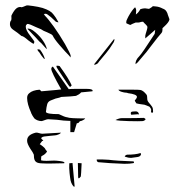

<svg xmlns="http://www.w3.org/2000/svg" viewBox="-20 -688 673 715"><path d="M243 -482V-474Q238 -481 222 -497Q219 -500 200.5 -521.5Q182 -543 176 -556Q173 -560 165.5 -563Q158 -566 155 -568Q141 -573 133 -579Q127 -581 114 -587Q90 -599 82 -599Q78 -596 77 -594Q76 -592 76 -588Q76 -576 92 -555.5Q108 -535 108 -532L106 -525Q103 -525 96 -530Q89 -535 85 -538Q67 -554 60 -554Q46 -566 28 -578Q17 -586 17 -598Q17 -608 22 -613Q23 -620 22.5 -624.5Q22 -629 23 -631Q33 -651 42 -657.5Q51 -664 61 -661Q68 -663 74.5 -666Q81 -669 84 -668Q103 -666 121.5 -662.5Q140 -659 153 -653Q165 -648 173 -641L180 -633Q187 -625 198 -605H197Q194 -605 190 -606.5Q186 -608 185 -610Q169 -626 157 -634Q150 -639 143 -635Q145 -634 145.5 -632.5Q146 -631 147 -630Q160 -617 180.5 -588.5Q201 -560 222 -524Q240 -492 243 -482ZM451 -601 450 -605Q450 -611 454 -618Q458 -625 459 -628Q472 -651 483 -661Q488 -654 487 -646Q486 -638 486 -634Q494 -640 497.5 -645.5Q501 -651 503 -654Q513 -657 520 -657Q523 -657 535 -655Q536 -656 541.5 -659Q547 -662 549 -665L560 -664Q573 -663 586 -656Q595 -653 599.5 -646Q604 -639 605 -633Q607 -627 609 -622Q611 -617 611 -615Q610 -610 605 -603.5Q600 -597 594.5 -592Q589 -587 585 -583V-577Q585 -570 582 -566Q571 -554 542 -516Q532 -502 526 -495L493 -456L485 -449Q483 -463 499 -479Q509 -489 556 -562L558 -577L527 -550L521 -545V-555Q522 -561 525.5 -571.5Q529 -582 529 -587Q529 -591 522.5 -597Q516 -603 513 -607H511Q507 -607 502.5 -605.5Q498 -604 494 -604H485Q479 -602 474 -599.5Q469 -597 465 -595ZM100 -562Q106 -556 113 -548.5Q120 -541 126 -534Q133 -529 142.5 -517.5Q152 -506 155 -505Q150 -522 141 -535Q131 -551 112 -567.5Q93 -584 82 -581ZM330 -448 333 -447Q335 -447 341 -450Q343 -451 345.5 -454Q348 -457 349 -459L375 -490Q387 -504 403 -530Q408 -540 405 -543ZM125 -495Q134 -480 144 -469Q144 -469 145 -469Q146 -469 147 -469Q142 -486 129 -503Q122 -505 119 -504Q121 -497 125 -495ZM196 -429 222 -390Q226 -384 232 -375Q238 -366 241 -364L247 -370Q237 -394 202 -442Q196 -444 190 -443Q190 -437 196 -429ZM96 -268V-267Q101 -256 108 -247Q118 -238 134 -237Q137 -237 146 -240.5Q155 -244 159 -244L192 -242Q220 -238 236 -238H242V-196H256L266 -229H267Q272 -229 274.5 -233Q277 -237 279 -237Q283 -237 290 -241Q297 -245 297 -247Q239 -247 231 -251Q221 -252 199 -263Q154 -263 151 -271Q153 -291 156 -300.5Q159 -310 169 -314L187 -321Q191 -322 197.5 -323.5Q204 -325 208 -327L225 -328Q231 -328 243 -329Q255 -330 263 -331Q268 -333 273.5 -336.5Q279 -340 282 -344L324 -348L325 -350Q325 -357 304 -357H259Q244 -357 236 -356L177 -440Q171 -438 171 -431Q171 -420 208 -355L190 -353L134 -348Q133 -349 130.5 -351.5Q128 -354 127 -354Q101 -352 89 -341Q81 -335 81 -323Q81 -301 96 -268ZM477 -354Q495 -354 502 -353Q509 -352 516 -346Q525 -337 526 -335Q528 -332 528 -326Q528 -316 530 -312Q532 -308 540 -299Q548 -290 549 -284Q550 -280 550 -271Q547 -266 545 -268Q541 -272 543 -277V-278Q543 -284 536 -291L518 -298Q494 -301 488 -303Q487 -305 484.5 -308.5Q482 -312 482 -314L487 -320Q490 -325 490 -327Q490 -337 457 -341Q453 -343 448 -343Q443 -343 433 -346Q423 -349 421 -354ZM473 -261Q478 -261 485.5 -262Q493 -263 498 -262Q496 -269 492 -271.5Q488 -274 480 -273Q470 -273 468 -270Q466 -267 468 -261ZM510 -237Q514 -237 518 -239.5Q522 -242 522 -244Q522 -245 520 -246.5Q518 -248 516 -249Q489 -248 433 -248Q424 -248 410 -241Q421 -238 459.5 -237Q498 -236 510 -237ZM81 -163Q81 -153 93 -134Q103 -120 106 -112Q106 -99 109 -92Q112 -85 120 -82Q128 -79 153 -79H167L219 -80L220 -82Q220 -86 204.5 -88Q189 -90 182 -90L153 -89Q139 -89 133 -91Q133 -103 134 -106Q146 -112 150 -117L155 -123Q155 -125 152.5 -127.5Q150 -130 149 -132Q148 -136 140 -142.5Q132 -149 128 -151L137 -163Q141 -163 141 -165Q140 -166 135.5 -170Q131 -174 137 -177Q139 -180 165 -182Q192 -184 194 -186Q204 -189 207 -194L137 -190Q133 -190 125 -192.5Q117 -195 113 -194Q81 -186 81 -165ZM468 -100Q472 -100 490 -103Q500 -104 503.5 -109.5Q507 -115 503 -118Q485 -112 453 -112Q449 -111 446 -108Q443 -105 447 -104Q458 -100 468 -100ZM346 -84Q384 -80 443 -78Q464 -78 473 -80Q478 -80 479 -82.5Q480 -85 477 -87Q415 -89 385 -93Q356 -95 340 -94Q340 -86 346 -84ZM238 -80Q237 -63 239 -44Q241 -25 243 -15Q245 -7 249 -0.5Q253 6 255 7H258L250 -81ZM270 -81 271 -30Q271 -24 273 -24Q276 -24 281 -31Q282 -35 284 -80Z"/></svg>

Font: BM Euljiro oraeorae
Style: Regular
Weight: 400
Designer: Bongjin Kim; Bomjun Kim; Myungsoo Han; Hyesun Chae; Mikyoung Jeong; Wujin Sim; Minjae Kang; Suwha Jang;
Foundry: Sandoll Inc.
Version: Version 1.000;hotconv 1.0.109;makeexe 2.5.65596